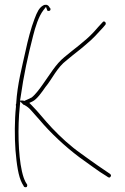

<svg xmlns="http://www.w3.org/2000/svg" viewBox="-20 -682 526 806"><path d="M45 -51C50 8 57 59 73 88L80 100V101C80 102 87 106 92 103C94 101 95 95 94 93L86 80V79C82 72 77 59 72 37C56 -34 54 -149 63 -235L65 -256L79 -242H81C94 -235 102 -229 114 -215C123 -204 134 -193 145 -180C192 -124 252 -68 313 -22C346 1 397 40 425 56L434 62H435C440 67 447 58 446 54C446 52 444 50 442 48C427 38 421 34 392 14C370 -1 347 -18 322 -36C276 -68 234 -107 198 -145C164 -181 143 -210 113 -240L103 -250L116 -256C135 -265 155 -294 171 -317C199 -350 219 -399 261 -430C289 -454 316 -473 343 -497L344 -498C367 -516 395 -547 413 -567L423 -579C423 -579 424 -580 424 -584C424 -588 420 -592 416 -592C415 -592 412 -591 411 -589C398 -576 386 -561 374 -548C337 -508 290 -476 250 -442C214 -413 188 -367 159 -327C147 -310 129 -285 112 -272H111C101 -266 91 -263 81 -258L78 -260H64L66 -271C80 -370 97 -446 119 -532C128 -568 142 -613 162 -639L173 -653L179 -637C179 -637 181 -636 184 -636C190 -636 192 -640 192 -642C192 -645 191 -648 191 -648H190L184 -657C181 -660 177 -662 173 -662C167 -662 164 -661 161 -659C144 -649 136 -632 125 -603C110 -564 97 -514 87 -467C72 -398 53 -330 48 -248V-247C46 -244 46 -242 47 -237V-234C41 -178 41 -106 45 -51Z"/></svg>

Font: Stray Cat
Style: ExLt
Weight: 200
Version: Version 1.0